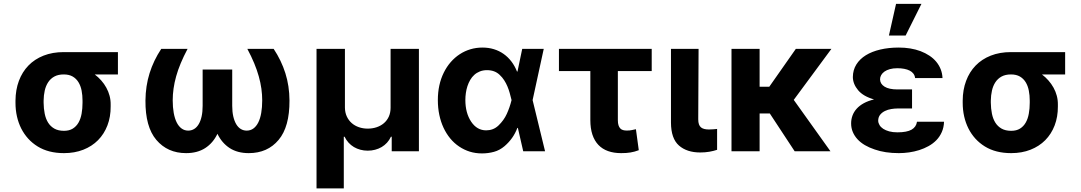

<svg xmlns="http://www.w3.org/2000/svg" viewBox="-20 -806 5758 1023"><path d="M62.5 -258.5V-269.9Q62.9 -327.4 80.6 -375Q98.4 -422.6 131.4 -456.7Q164.4 -490.8 212 -509.6Q259.6 -528.4 319.6 -528.4H608.3V-409.4H484.7Q503.6 -395.2 519.4 -377.3Q535.2 -359.4 546.5 -338.8Q557.9 -318.2 563.9 -295.5Q570 -272.7 569.6 -248.6V-238.6Q570 -183.6 552.4 -137.8Q534.8 -92 502.3 -59.1Q469.8 -26.3 423.7 -8.2Q377.5 9.9 321 9.9Q238.3 9.9 180.8 -25.6Q152 -43.3 130 -67.6Q108 -92 93 -121.6Q78.1 -151.3 70.3 -185.7Q62.5 -220.2 62.5 -258.5ZM321 -109Q348.7 -109 367.7 -120.7Q386.7 -132.5 398.3 -152.7Q409.8 -172.9 414.8 -200.3Q419.7 -227.6 419.7 -258.5V-269.9Q419.7 -298.3 414.8 -323.5Q409.8 -348.7 398.1 -367.9Q386.4 -387.1 367.2 -398.3Q348 -409.4 319.6 -409.4Q290.1 -409.4 269.7 -398.3Q249.3 -387.1 236.7 -367.9Q224.1 -348.7 218.4 -323.5Q212.7 -298.3 212.4 -269.9V-258.5Q212.7 -227.6 218.2 -200.3Q223.7 -172.9 236.3 -152.7Q248.9 -132.5 269.7 -120.7Q290.5 -109 321 -109Z M755 -270.6Q755.7 -348 777 -416Q798.3 -484 839.1 -545.5H979.4Q958.1 -505.3 943 -469.1Q927.9 -432.9 918.5 -399.1Q909.1 -365.4 904.7 -333.8Q900.2 -302.2 900.2 -271.3Q900.2 -234 905.7 -204Q911.2 -174 921.7 -153.2Q932.2 -132.5 947.6 -121.3Q963.1 -110.1 982.6 -110.1Q1000 -110.1 1014.2 -118.6Q1028.4 -127.1 1038.5 -144Q1048.7 -160.9 1054.2 -185.5Q1059.7 -210.2 1059.7 -242.2V-435.4H1217.3V-242.2Q1217.3 -210.2 1223 -185.5Q1228.7 -160.9 1238.8 -144Q1248.9 -127.1 1263.1 -118.6Q1277.3 -110.1 1294.4 -110.1Q1314.6 -110.1 1330.1 -121.3Q1345.5 -132.5 1356 -153.2Q1366.5 -174 1371.8 -204Q1377.1 -234 1377.1 -271.3Q1377.1 -301.8 1372.7 -333.6Q1368.3 -365.4 1358.8 -399.1Q1349.4 -432.9 1334.3 -469.3Q1319.2 -505.7 1297.9 -545.5H1438.2Q1479 -484 1500.5 -416Q1522 -348 1522.4 -270.6Q1523.1 -130.3 1464.5 -60.7Q1405.5 9.9 1305.4 9.9Q1245.4 9.9 1203.8 -17Q1162.3 -44 1138.5 -93Q1115.1 -44 1073.3 -17Q1031.6 9.9 971.6 9.9Q872.9 9.9 812.9 -60.7Q753.9 -130.3 755 -270.6Z M1666.5 197.8V-545.5H1817.8V-232.2Q1818.2 -206.3 1827.8 -185.5Q1837.4 -164.8 1853.7 -150.4Q1870 -136 1892 -128.4Q1914.1 -120.7 1939.3 -120.7Q1964.8 -120.7 1987 -128.2Q2009.2 -135.7 2025.7 -149.9Q2042.3 -164.1 2051.7 -184.8Q2061.1 -205.6 2061.1 -232.2V-545.5H2212V0H2067.1V-77.4H2062.9Q2054.7 -59.7 2042.1 -45.8Q2029.5 -32 2013.5 -22.5Q1997.5 -13.1 1978.7 -8.2Q1959.9 -3.2 1939.3 -3.2Q1919 -3.2 1900.4 -8.2Q1881.7 -13.1 1865.8 -22.5Q1849.8 -32 1837.2 -45.8Q1824.6 -59.7 1816.1 -77.4H1811.8V197.8Z M2344.5 -419Q2360.1 -450.6 2381.7 -475.3Q2403.4 -500 2429.7 -517.2Q2456 -534.4 2486.5 -543.5Q2517 -552.6 2550.4 -552.6Q2583.1 -552.6 2611.5 -543.9Q2639.9 -535.2 2663.4 -518.6Q2686.8 -502.1 2704.9 -478.3Q2723 -454.5 2734.7 -424.7H2737.2L2762.4 -545.5H2877.1L2817.8 -272.7L2884.2 0H2767.8L2739.3 -124.3H2736.5Q2725.5 -95.2 2708.6 -71.4Q2691.8 -47.6 2668.3 -27.3Q2642.4 -5.3 2611.9 3Q2581.3 11.4 2547.9 11.4Q2513.5 11.4 2483.5 2.1Q2453.5 -7.1 2426.5 -25.2Q2399.9 -43 2378.9 -68.4Q2358 -93.8 2343.2 -125.4Q2328.5 -157 2320.7 -194.1Q2312.9 -231.2 2312.9 -272.7Q2312.9 -355.1 2344.5 -419ZM2490.4 -157.7Q2521.3 -111.5 2570.3 -111.5Q2588.8 -111.5 2605.3 -117.7Q2621.8 -123.9 2636 -137.4Q2664.8 -165.1 2680.2 -199Q2695.7 -233 2705.3 -271.3L2705.6 -272.7L2705.3 -274.1Q2700.6 -293 2695.7 -310.9Q2690.7 -328.8 2683.6 -345.7Q2676.5 -362.6 2666.5 -378.2Q2656.6 -393.8 2641.7 -407.7Q2615.8 -432.2 2574.9 -432.2Q2553.6 -432.2 2536.8 -425.4Q2519.9 -418.7 2507.1 -407.1Q2494.3 -395.6 2485.3 -380Q2476.2 -364.3 2470.5 -346.8Q2464.8 -329.2 2462.2 -310.5Q2459.5 -291.9 2459.5 -273.8Q2459.5 -204.2 2490.4 -157.7Z M3452.4 -545.5V-427.2H3272V-165.5Q3272 -149.5 3275.4 -138.8Q3278.8 -128.2 3284.8 -121.8Q3290.8 -115.4 3299.7 -112.9Q3308.6 -110.4 3319.2 -110.4Q3335.9 -110.4 3346.4 -112.9Q3356.9 -115.4 3368.3 -117.5L3383.5 -5.7Q3372.2 -1.4 3361.3 1.6Q3350.5 4.6 3339.3 6.4Q3328.1 8.2 3315.9 9.1Q3303.6 9.9 3289.4 9.9Q3250.7 9.9 3220.2 -0.9Q3189.6 -11.7 3168.5 -33.7Q3147.4 -55.8 3136.4 -88.8Q3125.4 -121.8 3125.4 -166.2V-427.2H2958.1V-545.5Z M3555 -545.5H3702.1L3700.3 -170.8Q3700.3 -154.5 3704 -143.8Q3707.7 -133.2 3715.2 -127.1Q3722.7 -121.1 3733.3 -118.6Q3744 -116.1 3757.8 -116.1Q3772 -116.1 3782.3 -117.2Q3792.6 -118.3 3800.8 -119V-7.8Q3782.3 -1.4 3759.4 2.5Q3736.5 6.4 3710.9 6.4Q3639.9 6.4 3597.7 -30.5Q3555.4 -67.5 3555 -152.7Z M4027.3 -545.5V-343.8H4078.8L4220.2 -545.5H4409.8L4209.2 -273.8L4404.8 0H4214.1L4081.7 -201.3H4027.3V0H3877.5V-545.5Z M4514.9 -148.4Q4514.9 -170.5 4522.2 -190.3Q4529.5 -210.2 4544.6 -226.9Q4559.7 -243.6 4582.7 -256.2Q4605.8 -268.8 4637.1 -276.3Q4579.9 -292.3 4552.2 -325.3Q4524.5 -358.3 4524.1 -395.6Q4524.5 -433.2 4542.8 -462.5Q4561.1 -491.8 4593.4 -511.7Q4625.7 -531.6 4670.5 -542.1Q4715.2 -552.6 4768.5 -552.6Q4800.8 -552.6 4829.5 -547.9Q4858.3 -543.3 4884.9 -533.4Q4910.9 -523.4 4932 -509.4Q4953.1 -495.4 4968.2 -477.3Q4983.3 -459.2 4992 -437.3Q5000.7 -415.5 5001.8 -389.9H4855.8Q4854.4 -403.4 4846.9 -413.4Q4839.5 -423.3 4827.1 -429.7Q4814.6 -436.1 4797.8 -439.3Q4780.9 -442.5 4761 -442.5Q4738.6 -442.5 4721.4 -437.7Q4704.2 -432.9 4692.6 -424.7Q4681.1 -416.5 4675.1 -405.9Q4669 -395.2 4669 -383.5Q4669.4 -359 4693 -344.3Q4716.6 -329.5 4762.1 -329.5H4839.5V-228H4762.1Q4746.8 -228 4728.9 -225.1Q4710.9 -222.3 4695.5 -214.8Q4680 -207.4 4669.7 -194.8Q4659.4 -182.2 4659.1 -163Q4659.4 -150.9 4666.2 -139.6Q4672.9 -128.2 4685.9 -119.7Q4698.9 -111.2 4717.9 -106Q4736.9 -100.9 4761.4 -100.9Q4812.1 -100.9 4837 -115.2Q4861.9 -129.6 4865.8 -157.3H5009.9Q5008.9 -126.8 4998 -102.3Q4987.2 -77.8 4969.3 -59.3Q4951.3 -40.8 4927.7 -27.7Q4904.1 -14.6 4877.7 -6.2Q4851.2 2.1 4823.5 6Q4795.8 9.9 4769.2 9.9Q4695.7 9.9 4640.3 -9.6Q4611.5 -19.2 4588.2 -32.8Q4565 -46.5 4548.8 -64.1Q4532.7 -81.7 4523.8 -102.8Q4514.9 -123.9 4514.9 -148.4ZM4716.3 -616.8 4754.3 -785.5H4889.6L4805.4 -616.8Z M5109.4 -258.5V-269.9Q5109.7 -327.4 5127.5 -375Q5145.2 -422.6 5178.3 -456.7Q5211.3 -490.8 5258.9 -509.6Q5306.5 -528.4 5366.5 -528.4H5655.2V-409.4H5531.6Q5550.4 -395.2 5566.2 -377.3Q5582 -359.4 5593.4 -338.8Q5604.8 -318.2 5610.8 -295.5Q5616.8 -272.7 5616.5 -248.6V-238.6Q5616.8 -183.6 5599.3 -137.8Q5581.7 -92 5549.2 -59.1Q5516.7 -26.3 5470.5 -8.2Q5424.4 9.9 5367.9 9.9Q5285.2 9.9 5227.6 -25.6Q5198.9 -43.3 5176.8 -67.6Q5154.8 -92 5139.9 -121.6Q5125 -151.3 5117.2 -185.7Q5109.4 -220.2 5109.4 -258.5ZM5367.9 -109Q5395.6 -109 5414.6 -120.7Q5433.6 -132.5 5445.1 -152.7Q5456.7 -172.9 5461.6 -200.3Q5466.6 -227.6 5466.6 -258.5V-269.9Q5466.6 -298.3 5461.6 -323.5Q5456.7 -348.7 5445 -367.9Q5433.2 -387.1 5414.1 -398.3Q5394.9 -409.4 5366.5 -409.4Q5337 -409.4 5316.6 -398.3Q5296.2 -387.1 5283.6 -367.9Q5271 -348.7 5265.3 -323.5Q5259.6 -298.3 5259.2 -269.9V-258.5Q5259.6 -227.6 5265.1 -200.3Q5270.6 -172.9 5283.2 -152.7Q5295.8 -132.5 5316.6 -120.7Q5337.4 -109 5367.9 -109Z"/></svg>

Font: Inter P
Style: Bold
Weight: 700
Designer: Rasmus Andersson
Foundry: rsms
Version: Version 3.018;git-588b23468